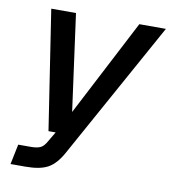

<svg xmlns="http://www.w3.org/2000/svg" viewBox="-78 -600 730 818"><g transform="rotate(10 287.0 -191.0)"><path d="M22 150 40 63H94Q120 63 135 56.5Q150 50 162 28L188 -16H157L78 -532H185L242 -114L459 -532H574L245 63Q218 112 184 131Q150 150 87 150Z"/></g></svg>

Font: Geist Medium
Style: Italic
Weight: 500
Italic angle: -12°
Designer: Basement.studio, Andrés Briganti, Mateo Zaragoza
Foundry: Basement.studio, Vercel, Andrés Briganti, Guido Ferreyra, Mateo Zaragoza
Version: Version 1.500; ttfautohint (v1.8.4.7-5d5b)